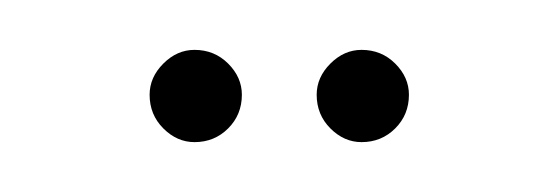

<svg xmlns="http://www.w3.org/2000/svg" viewBox="-20 -663 224 77"><path d="M40 -625Q40 -632 45.5 -637.5Q51 -643 58 -643Q66 -643 71.5 -637.5Q77 -632 77 -625Q77 -617 71.5 -611.5Q66 -606 58 -606Q51 -606 45.5 -611.5Q40 -617 40 -625ZM107 -625Q107 -632 112.5 -637.5Q118 -643 125 -643Q133 -643 138.5 -637.5Q144 -632 144 -625Q144 -617 138.5 -611.5Q133 -606 125 -606Q118 -606 112.5 -611.5Q107 -617 107 -625Z"/></svg>

Font: Moniqa Thin Display
Style: Regular
Weight: 100
Designer: Rajesh Rajput
Foundry: Rajesh Rajput
Version: Version 1.000